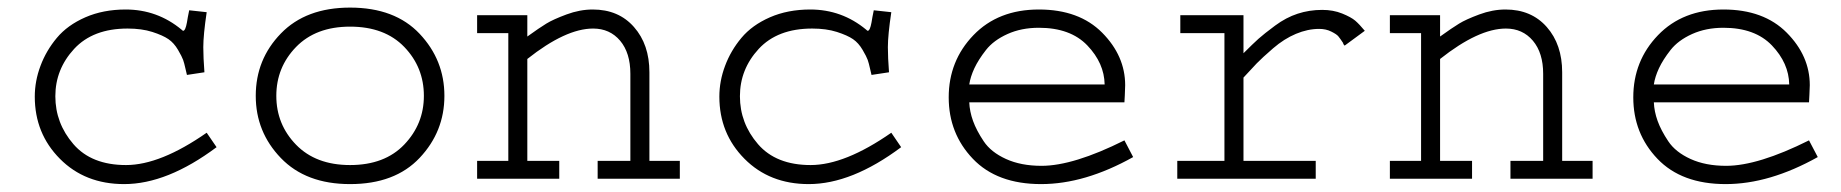

<svg xmlns="http://www.w3.org/2000/svg" viewBox="-20 -459 4728 493"><path d="M465.8 -432.6 510.7 -427.7Q502 -369.1 502 -337.9Q502 -311.5 504.9 -273.4L460 -266.6L456.1 -283.2Q453.1 -296.9 450.2 -305.2Q447.3 -313.5 437 -331.1Q426.8 -348.6 412.6 -358.4Q398.4 -368.2 371.1 -377Q343.8 -385.7 307.6 -385.7Q218.8 -385.7 170.4 -333.5Q122.1 -281.2 122.1 -211.9Q122.1 -142.6 168.5 -88.9Q214.8 -35.2 303.7 -35.2Q391.6 -35.2 510.7 -118.2L536.1 -81.1Q409.2 13.7 298.8 13.7Q198.2 13.7 133.8 -51.3Q69.3 -116.2 69.3 -210.9Q69.3 -251 84 -290Q98.6 -329.1 126 -361.8Q153.3 -394.5 199.2 -414.6Q245.1 -434.6 302.7 -434.6Q383.8 -434.6 446.3 -382.8Q449.2 -379.9 450.2 -379.9Q456.1 -379.9 460 -401.4Q461.9 -414.1 465.8 -432.6Z M636.7 -212.9Q636.7 -306.6 701.2 -373Q765.6 -439.5 878.9 -439.5Q994.1 -439.5 1057.6 -372.1Q1121.1 -304.7 1121.1 -212.9Q1121.1 -121.1 1057.6 -53.7Q994.1 13.7 878.9 13.7Q765.6 13.7 701.2 -53.2Q636.7 -120.1 636.7 -212.9ZM878.9 -35.2Q967.8 -35.2 1018.1 -87.9Q1068.4 -140.6 1068.4 -212.9Q1068.4 -286.1 1018.1 -338.4Q967.8 -390.6 878.9 -390.6Q791 -390.6 740.2 -338.4Q689.5 -286.1 689.5 -212.9Q689.5 -139.6 740.2 -87.4Q791 -35.2 878.9 -35.2Z M1205.1 -419.9H1334V-365.2Q1365.2 -387.7 1382.8 -398.4Q1400.4 -409.2 1434.6 -421.9Q1468.8 -434.6 1502 -434.6Q1568.4 -434.6 1607.9 -389.6Q1647.5 -344.7 1647.5 -273.4V-45.9H1725.6V0H1514.6V-45.9H1598.6V-269.5Q1598.6 -323.2 1572.3 -354.5Q1545.9 -385.7 1502.9 -385.7Q1432.6 -385.7 1334 -307.6V-45.9H1416V0H1205.1V-45.9H1285.2V-374H1205.1Z M2223.6 -432.6 2268.6 -427.7Q2259.8 -369.1 2259.8 -337.9Q2259.8 -311.5 2262.7 -273.4L2217.8 -266.6L2213.9 -283.2Q2210.9 -296.9 2208 -305.2Q2205.1 -313.5 2194.8 -331.1Q2184.6 -348.6 2170.4 -358.4Q2156.2 -368.2 2128.9 -377Q2101.6 -385.7 2065.4 -385.7Q1976.6 -385.7 1928.2 -333.5Q1879.9 -281.2 1879.9 -211.9Q1879.9 -142.6 1926.3 -88.9Q1972.7 -35.2 2061.5 -35.2Q2149.4 -35.2 2268.6 -118.2L2293.9 -81.1Q2167 13.7 2056.6 13.7Q1956.1 13.7 1891.6 -51.3Q1827.1 -116.2 1827.1 -210.9Q1827.1 -251 1841.8 -290Q1856.4 -329.1 1883.8 -361.8Q1911.1 -394.5 1957 -414.6Q2002.9 -434.6 2060.5 -434.6Q2141.6 -434.6 2204.1 -382.8Q2207 -379.9 2208 -379.9Q2213.9 -379.9 2217.8 -401.4Q2219.7 -414.1 2223.6 -432.6Z M2867.2 -98.6 2889.6 -55.7Q2765.6 13.7 2653.3 13.7Q2540 13.7 2478 -51.3Q2416 -116.2 2416 -209Q2416 -302.7 2479.5 -368.7Q2543 -434.6 2647.5 -434.6Q2751 -434.6 2810.1 -375Q2869.1 -315.4 2869.1 -240.2Q2869.1 -231.4 2868.2 -214.8Q2867.2 -198.2 2867.2 -196.3H2468.8Q2469.7 -172.9 2478.5 -148.4Q2487.3 -124 2505.9 -96.2Q2524.4 -68.4 2563 -50.8Q2601.6 -33.2 2654.3 -33.2Q2736.3 -33.2 2867.2 -98.6ZM2468.8 -242.2H2816.4Q2815.4 -296.9 2772 -342.3Q2728.5 -387.7 2647.5 -387.7Q2602.5 -387.7 2566.9 -371.6Q2531.2 -355.5 2511.7 -330.6Q2492.2 -305.7 2481.9 -283.7Q2471.7 -261.7 2468.8 -242.2Z M3010.7 -419.9H3172.9V-322.3Q3197.3 -346.7 3211.4 -359.4Q3225.6 -372.1 3253.9 -393.1Q3282.2 -414.1 3312 -423.8Q3341.8 -433.6 3375 -433.6Q3403.3 -433.6 3426.3 -424.3Q3449.2 -415 3460 -405.8Q3470.7 -396.5 3484.4 -379.9L3432.6 -341.8Q3428.7 -345.7 3428.7 -348.6Q3420.9 -360.4 3416.5 -365.7Q3412.1 -371.1 3398.4 -377.9Q3384.8 -384.8 3367.2 -384.8Q3337.9 -384.8 3307.6 -372.1Q3277.3 -359.4 3249 -335Q3220.7 -310.5 3207 -296.4Q3193.4 -282.2 3172.9 -259.8V-45.9H3358.4V0H3002.9V-45.9H3124V-374H3010.7Z M3548.8 -419.9H3677.7V-365.2Q3709 -387.7 3726.6 -398.4Q3744.1 -409.2 3778.3 -421.9Q3812.5 -434.6 3845.7 -434.6Q3912.1 -434.6 3951.7 -389.6Q3991.2 -344.7 3991.2 -273.4V-45.9H4069.3V0H3858.4V-45.9H3942.4V-269.5Q3942.4 -323.2 3916 -354.5Q3889.6 -385.7 3846.7 -385.7Q3776.4 -385.7 3677.7 -307.6V-45.9H3759.8V0H3548.8V-45.9H3628.9V-374H3548.8Z M4625 -98.6 4647.5 -55.7Q4523.4 13.7 4411.1 13.7Q4297.9 13.7 4235.8 -51.3Q4173.8 -116.2 4173.8 -209Q4173.8 -302.7 4237.3 -368.7Q4300.8 -434.6 4405.3 -434.6Q4508.8 -434.6 4567.9 -375Q4627 -315.4 4627 -240.2Q4627 -231.4 4626 -214.8Q4625 -198.2 4625 -196.3H4226.6Q4227.5 -172.9 4236.3 -148.4Q4245.1 -124 4263.7 -96.2Q4282.2 -68.4 4320.8 -50.8Q4359.4 -33.2 4412.1 -33.2Q4494.1 -33.2 4625 -98.6ZM4226.6 -242.2H4574.2Q4573.2 -296.9 4529.8 -342.3Q4486.3 -387.7 4405.3 -387.7Q4360.4 -387.7 4324.7 -371.6Q4289.1 -355.5 4269.5 -330.6Q4250 -305.7 4239.7 -283.7Q4229.5 -261.7 4226.6 -242.2Z"/></svg>

Font: Thabit
Style: Regular
Weight: 500
Designer: Regenerated by Nadim Shaikli
Foundry: MAK Alagha
Version: 0.01